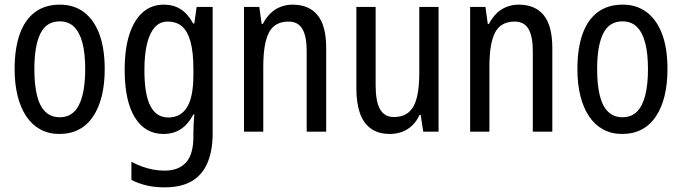

<svg xmlns="http://www.w3.org/2000/svg" viewBox="-20 -567 2938 827"><path d="M431 -269Q431 -205 418.5 -154Q406 -103 381.5 -66Q357 -29 320.5 -9.5Q284 10 235 10Q190 10 154 -9.5Q118 -29 93.5 -65.5Q69 -102 56 -153.5Q43 -205 43 -269Q43 -358 65 -420Q87 -482 130.5 -514.5Q174 -547 238 -547Q298 -547 341 -515Q384 -483 407.5 -421.5Q431 -360 431 -269ZM128 -269Q128 -202 139.5 -155.5Q151 -109 175.5 -85.5Q200 -62 237 -62Q275 -62 299 -85.5Q323 -109 335 -155.5Q347 -202 347 -269Q347 -337 335 -382.5Q323 -428 299 -451.5Q275 -475 237 -475Q180 -475 154 -422.5Q128 -370 128 -269Z M686 -547Q727 -547 758 -527.5Q789 -508 812 -466H817L827 -537H896V7Q896 81 874 133.5Q852 186 806.5 213Q761 240 689 240Q647 240 612.5 232Q578 224 546 208V130Q569 142 592.5 150.5Q616 159 640 163.5Q664 168 689 168Q749 168 781 133Q813 98 813 22V5Q813 -11 814 -32.5Q815 -54 817 -74H813Q790 -31 758.5 -10.5Q727 10 684 10Q605 10 561 -61Q517 -132 517 -266Q517 -357 537.5 -419.5Q558 -482 595.5 -514.5Q633 -547 686 -547ZM702 -474Q669 -474 647 -450Q625 -426 613.5 -379.5Q602 -333 602 -265Q602 -161 627.5 -111Q653 -61 705 -61Q732 -61 752.5 -72.5Q773 -84 786.5 -106.5Q800 -129 806.5 -164Q813 -199 813 -245V-269Q813 -341 801 -386Q789 -431 765 -452.5Q741 -474 702 -474Z M1240 -547Q1311 -547 1348 -501.5Q1385 -456 1385 -360V0H1301V-347Q1301 -410 1282.5 -442Q1264 -474 1223 -474Q1163 -474 1138.5 -427Q1114 -380 1114 -279V0H1031V-537H1097L1107 -464H1112Q1126 -491 1145 -509.5Q1164 -528 1188.5 -537.5Q1213 -547 1240 -547Z M1869 -537V0H1803L1792 -72H1787Q1775 -45 1755.5 -26.5Q1736 -8 1711.5 1Q1687 10 1660 10Q1609 10 1577 -13.5Q1545 -37 1530 -80.5Q1515 -124 1515 -186V-537H1598V-199Q1598 -130 1617 -96.5Q1636 -63 1676 -63Q1717 -63 1741 -84Q1765 -105 1775.5 -147Q1786 -189 1786 -253V-537Z M2214 -547Q2285 -547 2322 -501.5Q2359 -456 2359 -360V0H2275V-347Q2275 -410 2256.5 -442Q2238 -474 2197 -474Q2137 -474 2112.5 -427Q2088 -380 2088 -279V0H2005V-537H2071L2081 -464H2086Q2100 -491 2119 -509.5Q2138 -528 2162.5 -537.5Q2187 -547 2214 -547Z M2855 -269Q2855 -205 2842.5 -154Q2830 -103 2805.5 -66Q2781 -29 2744.5 -9.5Q2708 10 2659 10Q2614 10 2578 -9.5Q2542 -29 2517.5 -65.5Q2493 -102 2480 -153.5Q2467 -205 2467 -269Q2467 -358 2489 -420Q2511 -482 2554.5 -514.5Q2598 -547 2662 -547Q2722 -547 2765 -515Q2808 -483 2831.5 -421.5Q2855 -360 2855 -269ZM2552 -269Q2552 -202 2563.5 -155.5Q2575 -109 2599.5 -85.5Q2624 -62 2661 -62Q2699 -62 2723 -85.5Q2747 -109 2759 -155.5Q2771 -202 2771 -269Q2771 -337 2759 -382.5Q2747 -428 2723 -451.5Q2699 -475 2661 -475Q2604 -475 2578 -422.5Q2552 -370 2552 -269Z"/></svg>

Font: Noto Sans Display Condensed
Style: Regular
Weight: 400
Width: 3
Designer: Monotype Design Team
Foundry: Monotype Imaging Inc.
Version: Version 2.003